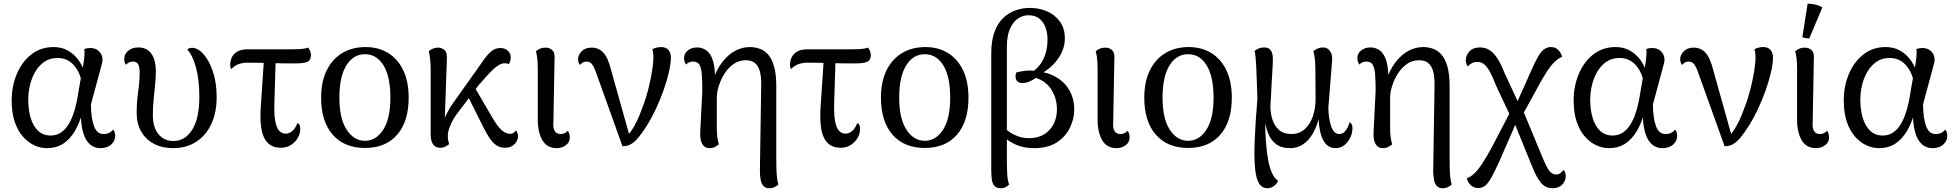

<svg xmlns="http://www.w3.org/2000/svg" viewBox="-20 -773 10373 1020"><path d="M229 14Q196 14 163.5 -0.5Q131 -15 103 -46Q75 -77 58.5 -125Q42 -173 42 -240Q42 -315 69 -379.5Q96 -444 146 -483.5Q196 -523 265 -523Q306 -523 338.5 -505.5Q371 -488 394 -458Q417 -428 429 -388L414 -336Q404 -392 370.5 -428.5Q337 -465 286 -465Q244 -465 214.5 -444Q185 -423 166 -389.5Q147 -356 138.5 -317.5Q130 -279 130 -243Q130 -190 143 -146.5Q156 -103 182.5 -78Q209 -53 249 -53Q279 -53 301.5 -67.5Q324 -82 340 -106Q356 -130 367.5 -161.5Q379 -193 386.5 -228.5Q394 -264 399 -299L423 -432Q427 -457 428.5 -477Q430 -497 428 -512Q434 -515 442.5 -516.5Q451 -518 460 -518Q483 -518 499.5 -506Q516 -494 522 -474.5Q528 -455 520 -429L463 -218Q464 -144 479.5 -102.5Q495 -61 530 -61Q547 -61 559.5 -67Q572 -73 581 -85Q592 -72 592 -51Q592 -24 570.5 -5Q549 14 514 14Q465 14 438 -30.5Q411 -75 409 -168L414 -164Q401 -116 376.5 -75Q352 -34 316 -10Q280 14 229 14Z M901 14Q842 14 798 -9Q754 -32 730 -74.5Q706 -117 706 -174Q706 -232 714 -286Q722 -340 722 -389Q722 -417 714 -431.5Q706 -446 685 -446Q673 -446 664.5 -441Q656 -436 649 -429Q640 -442 640 -458Q640 -487 661.5 -504Q683 -521 714 -521Q762 -521 785 -486.5Q808 -452 808 -393Q808 -362 804 -324Q800 -286 796 -244.5Q792 -203 792 -162Q792 -96 822 -60Q852 -24 901 -24Q964 -24 1001.5 -84.5Q1039 -145 1039 -259Q1039 -351 1020.5 -417Q1002 -483 975 -509Q983 -519 1000 -519Q1031 -519 1061 -485.5Q1091 -452 1111 -393Q1131 -334 1131 -257Q1131 -174 1102 -113Q1073 -52 1021 -19Q969 14 901 14Z M1472 12Q1409 12 1383 -41.5Q1357 -95 1366 -213L1383 -469H1445L1438 -239Q1435 -173 1441.5 -134Q1448 -95 1462.5 -79Q1477 -63 1498 -63Q1517 -63 1533.5 -77.5Q1550 -92 1560 -119Q1569 -116 1572 -107.5Q1575 -99 1575 -88Q1575 -62 1561.5 -39.5Q1548 -17 1525 -2.5Q1502 12 1472 12ZM1208 -406Q1203 -415 1203 -428Q1203 -451 1212.5 -470Q1222 -489 1242.5 -500Q1263 -511 1295 -511H1520Q1562 -511 1583.5 -513Q1605 -515 1616 -520Q1622 -515 1627 -504Q1632 -493 1632 -482Q1632 -453 1613 -444.5Q1594 -436 1547 -436Q1476 -436 1414.5 -438Q1353 -440 1297 -440Q1270 -440 1248.5 -432.5Q1227 -425 1208 -406Z M1919 13Q1809 13 1747.5 -57.5Q1686 -128 1686 -254Q1686 -339 1715.5 -399Q1745 -459 1798 -491Q1851 -523 1922 -523Q1991 -523 2042.5 -491Q2094 -459 2122.5 -399Q2151 -339 2151 -254Q2151 -128 2090 -57.5Q2029 13 1919 13ZM1919 -25Q1978 -25 2016 -84Q2054 -143 2054 -254Q2054 -366 2017.5 -425.5Q1981 -485 1919 -485Q1857 -485 1820 -425.5Q1783 -366 1783 -254Q1783 -143 1821.5 -84Q1860 -25 1919 -25Z M2318 12Q2293 12 2280.5 -6.5Q2268 -25 2268 -59V-399Q2268 -436 2265 -460Q2262 -484 2258 -501Q2269 -511 2282 -515.5Q2295 -520 2307 -520Q2327 -520 2342 -506.5Q2357 -493 2354 -458L2341 -87L2328 -90Q2333 -128 2351 -164.5Q2369 -201 2386 -224L2491 -372Q2519 -410 2541.5 -443.5Q2564 -477 2586.5 -497.5Q2609 -518 2639 -518Q2660 -518 2676.5 -504.5Q2693 -491 2693 -467Q2693 -459 2690.5 -449Q2688 -439 2683 -432Q2678 -435 2673 -436Q2668 -437 2661 -437Q2642 -437 2619 -420Q2596 -403 2572 -376Q2548 -349 2523 -321L2419 -183Q2402 -163 2388.5 -139.5Q2375 -116 2367 -93Q2359 -70 2359 -51Q2359 -37 2361 -27.5Q2363 -18 2366 -7Q2357 0 2345.5 6Q2334 12 2318 12ZM2663 12Q2636 12 2616 -2Q2596 -16 2580 -40.5Q2564 -65 2548 -97L2452 -289L2488 -333L2598 -144Q2624 -100 2646 -81Q2668 -62 2690 -62Q2702 -62 2709.5 -68.5Q2717 -75 2721 -80Q2724 -77 2728 -69Q2732 -61 2732 -49Q2732 -36 2724.5 -22Q2717 -8 2701.5 2Q2686 12 2663 12Z M2938 14Q2886 14 2861.5 -28Q2837 -70 2837 -137V-399Q2837 -436 2834.5 -460Q2832 -484 2827 -501Q2841 -512 2852.5 -516Q2864 -520 2879 -520Q2899 -520 2914 -506.5Q2929 -493 2926 -458L2920 -129Q2917 -94 2926.5 -77.5Q2936 -61 2959 -61Q2970 -61 2979.5 -65.5Q2989 -70 2996 -78Q3002 -72 3004.5 -61.5Q3007 -51 3007 -43Q3007 -17 2986 -1.5Q2965 14 2938 14Z M3287 4 3146 -389Q3135 -420 3124 -433Q3113 -446 3096 -446Q3084 -446 3075.5 -440.5Q3067 -435 3061 -428Q3057 -433 3054 -440.5Q3051 -448 3051 -459Q3051 -481 3070 -500.5Q3089 -520 3123 -520Q3161 -520 3186 -492.5Q3211 -465 3227 -399L3328 -39L3303 -45Q3317 -54 3332.5 -76Q3348 -98 3364 -131Q3380 -164 3394 -205Q3411 -248 3423.5 -297Q3436 -346 3443.5 -391.5Q3451 -437 3451 -467Q3451 -483 3449.5 -494.5Q3448 -506 3445 -511Q3453 -516 3465.5 -519.5Q3478 -523 3492 -523Q3518 -523 3531 -507.5Q3544 -492 3544 -468Q3544 -434 3533 -387.5Q3522 -341 3504 -290.5Q3486 -240 3463.5 -192.5Q3441 -145 3418 -108Q3393 -68 3372 -43Q3351 -18 3331.5 -7Q3312 4 3287 4Z M4067 227Q4046 227 4035 214Q4024 201 4020.5 180Q4017 159 4017 133L4024 -326Q4024 -369 4016 -396.5Q4008 -424 3990 -438.5Q3972 -453 3942 -453Q3905 -453 3876.5 -432.5Q3848 -412 3828.5 -381Q3809 -350 3798.5 -316Q3788 -282 3788 -254V-95Q3788 -63 3791 -42.5Q3794 -22 3799 -6Q3790 1 3778 7.5Q3766 14 3749 14Q3723 14 3710.5 -8.5Q3698 -31 3700 -71L3711 -289Q3711 -341 3708.5 -376Q3706 -411 3696 -428.5Q3686 -446 3662 -446Q3649 -446 3640 -441.5Q3631 -437 3625 -430Q3620 -436 3617 -445.5Q3614 -455 3614 -464Q3614 -489 3634 -505Q3654 -521 3683 -521Q3712 -521 3734.5 -504Q3757 -487 3769 -446Q3781 -405 3778 -330L3763 -335Q3785 -402 3817 -443Q3849 -484 3886.5 -503.5Q3924 -523 3963 -523Q3989 -523 4014.5 -514.5Q4040 -506 4060 -484Q4080 -462 4092 -421Q4104 -380 4104 -316V64Q4104 88 4104.5 115.5Q4105 143 4107.5 167.5Q4110 192 4115 207Q4110 213 4096.5 220Q4083 227 4067 227Z M4446 12Q4383 12 4357 -41.5Q4331 -95 4340 -213L4357 -469H4419L4412 -239Q4409 -173 4415.5 -134Q4422 -95 4436.5 -79Q4451 -63 4472 -63Q4491 -63 4507.5 -77.5Q4524 -92 4534 -119Q4543 -116 4546 -107.5Q4549 -99 4549 -88Q4549 -62 4535.5 -39.5Q4522 -17 4499 -2.5Q4476 12 4446 12ZM4182 -406Q4177 -415 4177 -428Q4177 -451 4186.5 -470Q4196 -489 4216.5 -500Q4237 -511 4269 -511H4494Q4536 -511 4557.5 -513Q4579 -515 4590 -520Q4596 -515 4601 -504Q4606 -493 4606 -482Q4606 -453 4587 -444.5Q4568 -436 4521 -436Q4450 -436 4388.5 -438Q4327 -440 4271 -440Q4244 -440 4222.5 -432.5Q4201 -425 4182 -406Z M4893 13Q4783 13 4721.5 -57.5Q4660 -128 4660 -254Q4660 -339 4689.5 -399Q4719 -459 4772 -491Q4825 -523 4896 -523Q4965 -523 5016.5 -491Q5068 -459 5096.5 -399Q5125 -339 5125 -254Q5125 -128 5064 -57.5Q5003 13 4893 13ZM4893 -25Q4952 -25 4990 -84Q5028 -143 5028 -254Q5028 -366 4991.5 -425.5Q4955 -485 4893 -485Q4831 -485 4794 -425.5Q4757 -366 4757 -254Q4757 -143 4795.5 -84Q4834 -25 4893 -25Z M5297 227Q5273 227 5262 213.5Q5251 200 5248.5 176.5Q5246 153 5246 122V-488Q5246 -557 5263.5 -604Q5281 -651 5310.5 -678.5Q5340 -706 5376.5 -718.5Q5413 -731 5450 -731Q5501 -731 5543 -712.5Q5585 -694 5611 -658Q5637 -622 5637 -569Q5637 -514 5603 -464Q5569 -414 5512 -382L5464 -391Q5486 -405 5504.5 -429Q5523 -453 5534 -487Q5545 -521 5545 -564Q5545 -596 5535 -625Q5525 -654 5503 -673Q5481 -692 5444 -692Q5414 -692 5388 -674.5Q5362 -657 5345.5 -620Q5329 -583 5329 -523V84Q5329 119 5331 153Q5333 187 5341 207Q5336 213 5324 220Q5312 227 5297 227ZM5474 14Q5415 14 5371 -7Q5327 -28 5302 -59L5310 -97Q5324 -85 5343.5 -71.5Q5363 -58 5389 -48.5Q5415 -39 5449 -39Q5493 -39 5525.5 -58.5Q5558 -78 5576.5 -112.5Q5595 -147 5595 -192Q5595 -250 5566 -296Q5537 -342 5483 -359Q5466 -347 5448 -339.5Q5430 -332 5412 -332Q5394 -332 5384.5 -341Q5375 -350 5375 -367Q5375 -372 5376 -377.5Q5377 -383 5379 -388Q5397 -393 5423 -396.5Q5449 -400 5481 -397L5489 -395Q5551 -388 5595.5 -360.5Q5640 -333 5663.5 -289Q5687 -245 5687 -191Q5687 -143 5664.5 -95.5Q5642 -48 5595 -17Q5548 14 5474 14Z M5912 14Q5860 14 5835.5 -28Q5811 -70 5811 -137V-399Q5811 -436 5808.5 -460Q5806 -484 5801 -501Q5815 -512 5826.5 -516Q5838 -520 5853 -520Q5873 -520 5888 -506.5Q5903 -493 5900 -458L5894 -129Q5891 -94 5900.5 -77.5Q5910 -61 5933 -61Q5944 -61 5953.5 -65.5Q5963 -70 5970 -78Q5976 -72 5978.5 -61.5Q5981 -51 5981 -43Q5981 -17 5960 -1.5Q5939 14 5912 14Z M6292 13Q6182 13 6120.5 -57.5Q6059 -128 6059 -254Q6059 -339 6088.5 -399Q6118 -459 6171 -491Q6224 -523 6295 -523Q6364 -523 6415.5 -491Q6467 -459 6495.5 -399Q6524 -339 6524 -254Q6524 -128 6463 -57.5Q6402 13 6292 13ZM6292 -25Q6351 -25 6389 -84Q6427 -143 6427 -254Q6427 -366 6390.5 -425.5Q6354 -485 6292 -485Q6230 -485 6193 -425.5Q6156 -366 6156 -254Q6156 -143 6194.5 -84Q6233 -25 6292 -25Z M6714 227Q6685 227 6669 202Q6653 177 6647.5 121.5Q6642 66 6645.5 -25.5Q6649 -117 6660 -250L6654 -416Q6652 -452 6650 -471.5Q6648 -491 6645 -502Q6652 -509 6665.5 -515Q6679 -521 6697 -521Q6720 -521 6731 -505.5Q6742 -490 6742 -462Q6742 -437 6740 -404.5Q6738 -372 6736 -337Q6734 -302 6732.5 -268.5Q6731 -235 6729 -208Q6729 -172 6739.5 -138.5Q6750 -105 6774.5 -83Q6799 -61 6841 -61Q6882 -61 6911 -86.5Q6940 -112 6954.5 -155Q6969 -198 6969 -247Q6969 -347 6968 -409.5Q6967 -472 6957 -502Q6972 -512 6983.5 -516.5Q6995 -521 7009 -521Q7033 -521 7047 -500Q7061 -479 7056 -440L7037 -202Q7037 -176 7040.5 -151.5Q7044 -127 7050.5 -106Q7057 -85 7068 -73Q7079 -61 7094 -61Q7111 -61 7122 -72Q7133 -83 7140 -98Q7147 -113 7150 -124Q7155 -121 7160 -114Q7165 -107 7165 -91Q7165 -67 7153.5 -42.5Q7142 -18 7122 -2Q7102 14 7075 14Q7045 14 7025.5 -6Q7006 -26 6996.5 -61.5Q6987 -97 6985 -143H6986Q6975 -100 6954.5 -64Q6934 -28 6903.5 -7Q6873 14 6834 14Q6786 14 6758 -8.5Q6730 -31 6717 -64.5Q6704 -98 6699 -132H6701Q6701 -77 6705 -22Q6709 33 6717.5 79Q6726 125 6741 153Q6748 168 6757 176.5Q6766 185 6770 188Q6762 205 6746.5 216Q6731 227 6714 227Z M7644 227Q7623 227 7612 214Q7601 201 7597.5 180Q7594 159 7594 133L7601 -326Q7601 -369 7593 -396.5Q7585 -424 7567 -438.5Q7549 -453 7519 -453Q7482 -453 7453.5 -432.5Q7425 -412 7405.5 -381Q7386 -350 7375.5 -316Q7365 -282 7365 -254V-95Q7365 -63 7368 -42.5Q7371 -22 7376 -6Q7367 1 7355 7.5Q7343 14 7326 14Q7300 14 7287.5 -8.5Q7275 -31 7277 -71L7288 -289Q7288 -341 7285.5 -376Q7283 -411 7273 -428.5Q7263 -446 7239 -446Q7226 -446 7217 -441.5Q7208 -437 7202 -430Q7197 -436 7194 -445.5Q7191 -455 7191 -464Q7191 -489 7211 -505Q7231 -521 7260 -521Q7289 -521 7311.5 -504Q7334 -487 7346 -446Q7358 -405 7355 -330L7340 -335Q7362 -402 7394 -443Q7426 -484 7463.5 -503.5Q7501 -523 7540 -523Q7566 -523 7591.5 -514.5Q7617 -506 7637 -484Q7657 -462 7669 -421Q7681 -380 7681 -316V64Q7681 88 7681.5 115.5Q7682 143 7684.5 167.5Q7687 192 7692 207Q7687 213 7673.5 220Q7660 227 7644 227Z M8229 227Q8191 227 8167 199Q8143 171 8118 108L8021 -131L8005 -154L7927 -320Q7910 -365 7895 -392Q7880 -419 7864.5 -431.5Q7849 -444 7828 -444Q7811 -444 7798.5 -437Q7786 -430 7778 -420Q7773 -426 7770 -434Q7767 -442 7767 -452Q7767 -479 7786.5 -500Q7806 -521 7841 -521Q7869 -521 7890.5 -508.5Q7912 -496 7932 -467Q7952 -438 7972 -387L8053 -213L8069 -191L8174 62Q8194 112 8209.5 133Q8225 154 8248 154Q8260 154 8269 147Q8278 140 8286 130Q8292 135 8295 143Q8298 151 8298 163Q8298 188 8279.5 207.5Q8261 227 8229 227ZM7833 226Q7810 226 7793.5 211Q7777 196 7773 174Q7794 166 7813 148Q7832 130 7856 93.5Q7880 57 7914 -7L8017 -205L8043 -140L7944 87Q7919 142 7901.5 172.5Q7884 203 7868.5 214.5Q7853 226 7833 226ZM8062 -151 8028 -204 8108 -383Q8132 -439 8149.5 -469.5Q8167 -500 8183.5 -511.5Q8200 -523 8219 -523Q8243 -523 8258 -508Q8273 -493 8279 -471Q8259 -463 8240 -445.5Q8221 -428 8197 -391.5Q8173 -355 8138 -289Z M8527 14Q8494 14 8461.5 -0.5Q8429 -15 8401 -46Q8373 -77 8356.5 -125Q8340 -173 8340 -240Q8340 -315 8367 -379.5Q8394 -444 8444 -483.5Q8494 -523 8563 -523Q8604 -523 8636.5 -505.5Q8669 -488 8692 -458Q8715 -428 8727 -388L8712 -336Q8702 -392 8668.5 -428.5Q8635 -465 8584 -465Q8542 -465 8512.5 -444Q8483 -423 8464 -389.5Q8445 -356 8436.5 -317.5Q8428 -279 8428 -243Q8428 -190 8441 -146.5Q8454 -103 8480.5 -78Q8507 -53 8547 -53Q8577 -53 8599.5 -67.5Q8622 -82 8638 -106Q8654 -130 8665.5 -161.5Q8677 -193 8684.5 -228.5Q8692 -264 8697 -299L8721 -432Q8725 -457 8726.5 -477Q8728 -497 8726 -512Q8732 -515 8740.5 -516.5Q8749 -518 8758 -518Q8781 -518 8797.5 -506Q8814 -494 8820 -474.5Q8826 -455 8818 -429L8761 -218Q8762 -144 8777.5 -102.5Q8793 -61 8828 -61Q8845 -61 8857.5 -67Q8870 -73 8879 -85Q8890 -72 8890 -51Q8890 -24 8868.5 -5Q8847 14 8812 14Q8763 14 8736 -30.5Q8709 -75 8707 -168L8712 -164Q8699 -116 8674.5 -75Q8650 -34 8614 -10Q8578 14 8527 14Z M9142 4 9001 -389Q8990 -420 8979 -433Q8968 -446 8951 -446Q8939 -446 8930.5 -440.5Q8922 -435 8916 -428Q8912 -433 8909 -440.5Q8906 -448 8906 -459Q8906 -481 8925 -500.5Q8944 -520 8978 -520Q9016 -520 9041 -492.5Q9066 -465 9082 -399L9183 -39L9158 -45Q9172 -54 9187.5 -76Q9203 -98 9219 -131Q9235 -164 9249 -205Q9266 -248 9278.5 -297Q9291 -346 9298.5 -391.5Q9306 -437 9306 -467Q9306 -483 9304.5 -494.5Q9303 -506 9300 -511Q9308 -516 9320.5 -519.5Q9333 -523 9347 -523Q9373 -523 9386 -507.5Q9399 -492 9399 -468Q9399 -434 9388 -387.5Q9377 -341 9359 -290.5Q9341 -240 9318.5 -192.5Q9296 -145 9273 -108Q9248 -68 9227 -43Q9206 -18 9186.5 -7Q9167 4 9142 4Z M9628 14Q9576 14 9551.5 -28Q9527 -70 9527 -137V-399Q9527 -436 9524.5 -460Q9522 -484 9517 -501Q9531 -512 9542.5 -516Q9554 -520 9569 -520Q9589 -520 9604 -506.5Q9619 -493 9616 -458L9610 -129Q9607 -94 9616.5 -77.5Q9626 -61 9649 -61Q9660 -61 9669.5 -65.5Q9679 -70 9686 -78Q9692 -72 9694.5 -61.5Q9697 -51 9697 -43Q9697 -17 9676 -1.5Q9655 14 9628 14ZM9592 -569Q9583 -569 9571.5 -570.5Q9560 -572 9555 -576L9583 -753Q9603 -754 9626 -748Q9649 -742 9661 -733Z M9962 14Q9929 14 9896.5 -0.5Q9864 -15 9836 -46Q9808 -77 9791.5 -125Q9775 -173 9775 -240Q9775 -315 9802 -379.5Q9829 -444 9879 -483.5Q9929 -523 9998 -523Q10039 -523 10071.5 -505.5Q10104 -488 10127 -458Q10150 -428 10162 -388L10147 -336Q10137 -392 10103.5 -428.5Q10070 -465 10019 -465Q9977 -465 9947.5 -444Q9918 -423 9899 -389.5Q9880 -356 9871.5 -317.5Q9863 -279 9863 -243Q9863 -190 9876 -146.5Q9889 -103 9915.5 -78Q9942 -53 9982 -53Q10012 -53 10034.5 -67.5Q10057 -82 10073 -106Q10089 -130 10100.5 -161.5Q10112 -193 10119.5 -228.5Q10127 -264 10132 -299L10156 -432Q10160 -457 10161.5 -477Q10163 -497 10161 -512Q10167 -515 10175.5 -516.5Q10184 -518 10193 -518Q10216 -518 10232.5 -506Q10249 -494 10255 -474.5Q10261 -455 10253 -429L10196 -218Q10197 -144 10212.5 -102.5Q10228 -61 10263 -61Q10280 -61 10292.5 -67Q10305 -73 10314 -85Q10325 -72 10325 -51Q10325 -24 10303.5 -5Q10282 14 10247 14Q10198 14 10171 -30.5Q10144 -75 10142 -168L10147 -164Q10134 -116 10109.5 -75Q10085 -34 10049 -10Q10013 14 9962 14Z"/></svg>

Font: Arima Medium
Style: Regular
Weight: 500
Designer: Joana Correia and Natanael Gama
Foundry: NDISCOVER
Version: Version 1.101;gftools[0.9.23]